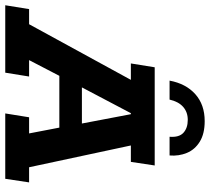

<svg xmlns="http://www.w3.org/2000/svg" viewBox="-86 -764 818 749"><g transform="rotate(90 323.5 -389.0)"><path d="M-31 0 -16 -93H43L260 -490H196L211 -583H594L580 -490H516L601 -93H660L646 0H391L406 -93H469L440 -244L477 -211H219L263 -247L183 -93H247L232 0ZM271 -264 255 -299H462L437 -264L394 -490H390ZM263 -641Q275 -705 316 -741.5Q357 -778 421 -778Q470 -778 501 -759Q532 -740 545 -708.5Q558 -677 555 -641H482Q485 -678 466.5 -695Q448 -712 416 -712Q386 -712 365.5 -694Q345 -676 337 -641Z"/></g></svg>

Font: Rokkitt SemiBold
Style: Bold Italic
Weight: 700
Italic angle: -9°
Version: Version 3.103